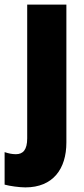

<svg xmlns="http://www.w3.org/2000/svg" viewBox="-62 -573 365 833"><path d="M48 240C168 240 226 160 226 45V-553H56V27C56 77 38 96 7 96C-9 96 -24 93 -42 87V228C-21 234 22 240 48 240Z"/></svg>

Font: Noto Sans Hebrew Condensed Black
Style: Regular
Weight: 900
Width: 3
Designer: Monotype Design Team
Foundry: Monotype Imaging Inc.
Version: Version 2.004